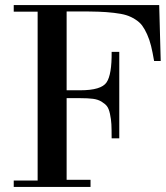

<svg xmlns="http://www.w3.org/2000/svg" viewBox="-20 -735 652 755"><path d="M128 -25V-689H34V-715H606L612 -495H586Q580 -530 574 -554.5Q568 -579 558.5 -600Q549 -621 539 -634.5Q529 -648 511.5 -659Q494 -670 476 -675.5Q458 -681 428 -684.5Q398 -688 367 -689Q336 -690 290 -690H242V-380H296Q378 -380 399 -411Q420 -442 419 -531H449V-191H419Q419 -227 418 -246.5Q417 -266 412.5 -287Q408 -308 400.5 -317.5Q393 -327 379 -335.5Q365 -344 345.5 -346.5Q326 -349 296 -349H242V-28H336V0H34V-25Z"/></svg>

Font: Justus
Style: Oldstyle
Weight: 500
Version: Version 001.000